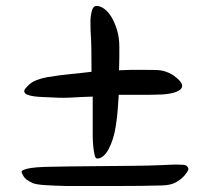

<svg xmlns="http://www.w3.org/2000/svg" viewBox="-20 -656 704 642"><path d="M290 -333Q255 -332 223 -330Q191 -328 159 -330Q142 -331 124.5 -331.5Q107 -332 93 -334Q79 -336 70 -340Q61 -344 61 -352Q61 -358 78.5 -374Q96 -390 138 -398Q181 -405 213.5 -408Q246 -411 286 -416Q286 -458 285.5 -490.5Q285 -523 283 -551Q283 -560 282.5 -574Q282 -588 283.5 -601.5Q285 -615 289 -625Q293 -635 301 -636Q314 -637 328 -627Q342 -617 353 -598.5Q364 -580 371.5 -555Q379 -530 379 -500Q379 -486 379 -464.5Q379 -443 378 -421Q420 -423 448.5 -422.5Q477 -422 500 -422Q518 -422 534 -416.5Q550 -411 562 -402.5Q574 -394 581.5 -385Q589 -376 589 -369Q589 -357 571 -349.5Q553 -342 521 -340Q496 -339 477.5 -339Q459 -339 443.5 -339Q428 -339 412.5 -339Q397 -339 377 -339Q376 -325 374 -294Q372 -263 367 -234Q364 -212 357.5 -192Q351 -172 343 -157Q335 -142 324.5 -133.5Q314 -125 304 -126Q299 -126 296 -139.5Q293 -153 291.5 -170Q290 -187 290 -203Q290 -219 290 -224ZM52 -81Q52 -82 53 -84Q54 -86 61.5 -89Q69 -92 85 -94.5Q101 -97 131 -98Q164 -99 212 -99.5Q260 -100 313.5 -100.5Q367 -101 421.5 -101.5Q476 -102 524 -104Q539 -105 555.5 -105.5Q572 -106 592 -105Q603 -104 606.5 -99Q610 -94 610 -92Q610 -87 605.5 -80.5Q601 -74 596 -68Q583 -54 566.5 -45.5Q550 -37 524 -36Q495 -35 452 -34.5Q409 -34 363.5 -34Q318 -34 275.5 -34Q233 -34 204 -34Q161 -35 130.5 -37Q100 -39 89 -44Q65 -55 58.5 -67Q52 -79 52 -81Z"/></svg>

Font: BM YEONSUNG
Style: Regular
Weight: 400
Designer: Bongjin Kim; Myungsoo Han; Jaehyun Keum; Jihee Min; Dokyung Lee; Chorong Kim; Jooyeon Kang; Sang-a Kim;
Foundry: Sandoll Communications Inc.
Version: Version 1.000;PS 1;hotconv 16.6.51;makeotf.lib2.5.65220